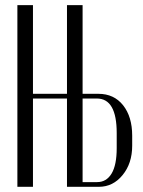

<svg xmlns="http://www.w3.org/2000/svg" viewBox="-20 -719 552 739"><path d="M46.9 -699.2H106.9V-357.9H237.8V-699.2H297.9V-357.9H358.9Q418.9 -357.9 453.9 -313.7Q488.8 -269.5 488.8 -196.8V-158.2Q488.8 -90.3 451.9 -45.2Q415 0 360.8 0H237.8V-339.8H106.9V0H46.9ZM429.2 -148.9V-207Q429.2 -339.8 353 -339.8H297.9V-18.1H354Q389.6 -18.1 409.4 -50.8Q429.2 -83.5 429.2 -148.9Z"/></svg>

Font: Moniqa Narrow Heading
Style: Regular
Weight: 400
Width: 4
Designer: Rajesh Rajput
Foundry: Rajesh Rajput
Version: Version 1.000